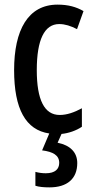

<svg xmlns="http://www.w3.org/2000/svg" viewBox="-20 -570 402 830"><path d="M314 135C314 89 284 58 229 47L246 9C276 6 309 -5 334 -22V-102C301 -84 269 -73 238 -73C172 -73 139 -138 139 -267C139 -398 172 -466 236 -466C261 -466 286 -458 313 -444L341 -522C310 -540 275 -550 229 -550C101 -550 41 -440 41 -267C41 -99 91 -8 193 7L162 80C209 86 236 101 236 134C236 161 218 179 178 179C163 179 148 177 133 173V233C148 238 169 240 194 240C270 240 314 203 314 135Z"/></svg>

Font: Noto Sans Devanagari ExtraCondensed Medium
Style: Regular
Weight: 500
Width: 2
Designer: Jelle Bosma - Monotype Design Team
Foundry: Monotype Imaging Inc.
Version: Version 2.004